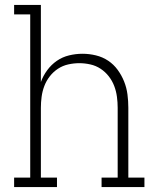

<svg xmlns="http://www.w3.org/2000/svg" viewBox="-20 -755 640 775"><path d="M37 0V-38H102V-697H37V-735H145V-424Q154 -449 170.5 -471.5Q187 -494 209.5 -509.5Q232 -525 259 -531.5Q286 -538 313 -538Q340 -538 367 -531.5Q394 -525 416.5 -510Q439 -495 455 -473Q471 -451 481 -426Q491 -401 494.5 -374Q498 -347 498 -320V-38H563V0H390V-38H455V-320Q455 -342 452 -364.5Q449 -387 441 -408Q433 -429 419 -447Q405 -465 386 -477.5Q367 -490 344.5 -495Q322 -500 300 -500Q278 -500 255.5 -495Q233 -490 214 -477.5Q195 -465 181 -447Q167 -429 159 -408Q151 -387 148 -364.5Q145 -342 145 -320V-38H210V0Z"/></svg>

Font: Iosevka Curly Slab XLtEx
Style: Regular
Weight: 200
Width: 7
Monospace: yes
Designer: Belleve Invis
Foundry: Belleve Invis
Version: Version 11.1.0; ttfautohint (v1.8.3)